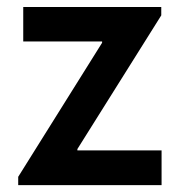

<svg xmlns="http://www.w3.org/2000/svg" viewBox="-20 -541 526 561"><path d="M33.2 -24.4 278.3 -416V-419.9H47.9V-520.5H451.2V-496.1L206.1 -105.5V-101.6H452.1V0H33.2Z"/></svg>

Font: Reddit Sans Vanilla SemiBold
Style: Regular
Weight: 600
Designer: Stephen Hutchings
Foundry: Reddit
Version: Version 1.013